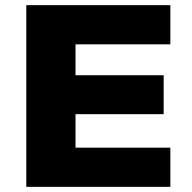

<svg xmlns="http://www.w3.org/2000/svg" viewBox="-20 -725 746 745"><path d="M82 0V-705H641V-553H273V-433H615V-282H273V-152H641V0Z"/></svg>

Font: Nunito Sans 10pt SemiExpanded Black
Style: Regular
Weight: 900
Width: 6
Designer: Vernon Adams
Foundry: Vernon Adams
Version: Version 3.101;gftools[0.9.27]